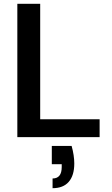

<svg xmlns="http://www.w3.org/2000/svg" viewBox="-20 -720 589 1008"><path d="M71 0V-700H191V-94H503V0ZM256 268V217Q304 217 304 157V142H252V46H356Q363 71 366.5 94.5Q370 118 370 138Q370 201 341 234.5Q312 268 256 268Z"/></svg>

Font: DM Sans SemiBold
Style: Regular
Weight: 600
Designer: Colophon Foundry, Jonny Pinhorn
Foundry: Colophon Foundry
Version: Version 4.004; ttfautohint (v1.8.4.7-5d5b)